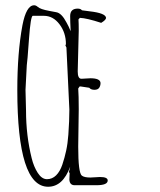

<svg xmlns="http://www.w3.org/2000/svg" viewBox="-20 -692 609 731"><path d="M244.1 -7.8 245.1 -33.2 242.2 -37.1Q245.6 -47.9 247.1 -57.1Q219.2 19 163.1 19Q45.9 19 45.9 -349.1Q45.9 -491.2 65.4 -595.7Q80.1 -671.9 109.9 -671.9Q116.7 -671.9 122.8 -666.5Q128.9 -661.1 139.4 -657.5Q149.9 -653.8 168.2 -650.4Q186.5 -647 194.3 -645.5Q214.4 -642.1 232.9 -606.9Q240.7 -593.8 249 -573.2Q247.1 -611.3 247.1 -630.9Q247.1 -659.2 275.9 -659.2Q287.1 -659.2 292 -652.8Q295.4 -651.9 321.3 -648.9Q382.3 -642.1 383.8 -624Q383.8 -616.2 365.2 -605Q310.1 -623 284.2 -624L278.8 -618.2Q279.8 -604 279.8 -575.2L275.9 -419.9Q275.9 -392.1 290 -392.1L324.2 -394Q361.8 -394 362.8 -376Q362.8 -365.7 357.7 -357.9Q352.5 -350.1 339.4 -350.1Q326.2 -350.1 319.8 -357.9L287.1 -362.8H283.2L277.8 -355Q279.8 -329.1 279.8 -275.9L277.8 -133.8Q277.8 -34.2 291.5 -23.4Q300.8 -16.1 324.2 -16.1L360.8 -18.1Q390.1 -18.1 390.1 -4.9Q390.1 13.2 347.2 13.2H264.2Q245.6 13.2 244.1 -7.8ZM77.1 -350.1 79.1 -271Q79.1 -175.8 100.6 -89.8Q108.4 -57.6 123.8 -33.7Q139.2 -9.8 158.9 -9.8Q178.7 -9.8 193.6 -24.4Q208.5 -39.1 217.3 -65.2Q226.1 -91.3 231.9 -118.4Q237.8 -145.5 240.2 -179.2Q244.1 -232.9 244.1 -274.9L232.9 -511.2L229 -519L231 -523.9Q231 -567.4 206.5 -599.6Q182.1 -631.8 147 -631.8H105Q96.7 -631.8 90.3 -542.7Q84 -453.6 82 -443.8Z"/></svg>

Font: Amatic SC
Style: Regular
Weight: 400
Version: Version 1.004